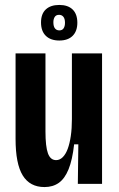

<svg xmlns="http://www.w3.org/2000/svg" viewBox="-20 -744 480 777"><path d="M160 13Q101 13 72 -34Q43 -81 43 -182V-528H164V-212Q164 -151 174 -123.5Q184 -96 207 -96Q222 -96 234 -108Q246 -120 254 -141.5Q262 -163 266.5 -193.5Q271 -224 271 -262V-528H393V-224V0H295L297 -160H280Q273 -97 257.5 -59Q242 -21 218 -4Q194 13 160 13ZM220 -580Q185 -580 165.5 -599Q146 -618 146 -653Q146 -688 165.5 -706Q185 -724 220 -724Q255 -724 274 -705.5Q293 -687 293 -652Q293 -618 274 -599Q255 -580 220 -580ZM220 -621Q232 -621 237.5 -629.5Q243 -638 243 -652Q243 -668 236.5 -676Q230 -684 219 -684Q207 -684 201.5 -675.5Q196 -667 196 -654Q196 -637 202.5 -629Q209 -621 220 -621Z"/></svg>

Font: Bricolage Grotesque 36pt Condensed SemiBold
Style: Regular
Weight: 600
Width: 3
Designer: Mathieu Triay
Foundry: Atelier Triay
Version: Version 1.001;gftools[0.9.33.dev8+g029e19f]